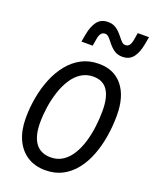

<svg xmlns="http://www.w3.org/2000/svg" viewBox="-181 -1099 968 1213"><g transform="rotate(20 303.0 -492.0)"><path d="M276 16Q205.5 16 154.5 -16.8Q103.5 -49.5 76 -109.8Q48.5 -170 48.5 -252Q48.5 -322 61 -391.2Q73.5 -460.5 98.5 -521.8Q123.5 -583 161.8 -630.5Q200 -678 251.2 -705Q302.5 -732 367.5 -732Q470.5 -732 527.2 -661Q584 -590 584 -464.5Q584 -391 572.5 -321Q561 -251 537.2 -190Q513.5 -129 477 -82.8Q440.5 -36.5 390.5 -10.2Q340.5 16 276 16ZM280.5 -72Q327 -72 362 -95.5Q397 -119 421.2 -158.8Q445.5 -198.5 460.5 -249Q475.5 -299.5 482.2 -354Q489 -408.5 489 -460Q489 -551 457.8 -597.5Q426.5 -644 362 -644Q315 -644 278.8 -620Q242.5 -596 217 -555.2Q191.5 -514.5 175.2 -463.8Q159 -413 151.2 -359.5Q143.5 -306 143.5 -256.5Q143.5 -166 178 -119Q212.5 -72 280.5 -72ZM488 -824Q457 -824 434 -839.2Q411 -854.5 388 -884Q371 -906.5 361 -915.2Q351 -924 338 -924Q322 -924 312 -912.2Q302 -900.5 297.5 -873L289.5 -826H214L222.5 -874Q233 -933.5 258.2 -966.8Q283.5 -1000 331.5 -1000Q362.5 -1000 385.5 -984.8Q408.5 -969.5 431.5 -940Q449 -917.5 459 -908.8Q469 -900 481.5 -900Q497.5 -900 507.5 -911.8Q517.5 -923.5 522 -951L530 -998H605.5L597 -950Q586.5 -890.5 561.2 -857.2Q536 -824 488 -824Z"/></g></svg>

Font: Google Sans Code
Style: Italic
Weight: 400
Italic angle: -10°
Monospace: yes
Designer: Google Sans Code Authors
Foundry: Google LLC
Version: Version 6.000